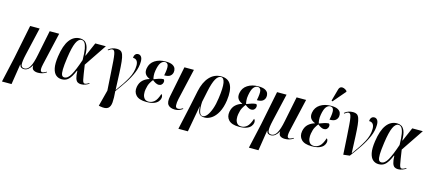

<svg xmlns="http://www.w3.org/2000/svg" viewBox="-99 -1497 5424 2420"><g transform="rotate(15 2613.0 -287.0)"><path d="M-30 232 43 -94 132 -536H256L172 -172Q150 -76 155 -38Q160 0 200 0Q241 0 270 -49Q299 -98 321 -210L387 -536H511L414 -114Q404 -70 404.5 -48Q405 -26 412.5 -19Q420 -12 429 -12Q448 -12 486 -34L488 -26Q459 -6 432 1Q405 8 378 8Q341 8 318 -8Q295 -24 298 -66H296Q279 -33 253 -11.5Q227 10 196 10Q173 10 158.5 -0.5Q144 -11 139 -35H137L95 232Z M688 10Q644 10 612.5 -17Q581 -44 569 -102.5Q557 -161 571 -257Q592 -404 646 -476Q700 -548 783 -548Q812 -548 838.5 -534Q865 -520 882 -478.5Q899 -437 900 -356H904L982 -536H1120L923 -243Q934 -170 941 -124.5Q948 -79 953.5 -54.5Q959 -30 966 -21Q973 -12 985 -12Q997 -12 1012.5 -19.5Q1028 -27 1039 -34L1043 -26Q1023 -13 996.5 -2.5Q970 8 940 8Q913 8 894.5 -4Q876 -16 865.5 -49Q855 -82 853 -144H848Q829 -99 808.5 -64.5Q788 -30 759.5 -10Q731 10 688 10ZM715 -21Q760 -21 797.5 -87Q835 -153 882 -292Q881 -385 871.5 -438Q862 -491 845 -512.5Q828 -534 804 -534Q764 -534 735.5 -472Q707 -410 687 -268Q673 -169 672 -115.5Q671 -62 681.5 -41.5Q692 -21 715 -21Z M1249 215 1228 211 1283 -1Q1274 -138 1268.5 -230.5Q1263 -323 1258.5 -380.5Q1254 -438 1248 -468Q1242 -498 1233.5 -508.5Q1225 -519 1212 -519Q1202 -519 1189.5 -513Q1177 -507 1159 -493L1154 -501Q1180 -524 1208.5 -532.5Q1237 -541 1265 -541Q1295 -541 1314 -529.5Q1333 -518 1344.5 -487Q1356 -456 1362 -399.5Q1368 -343 1372 -254.5Q1376 -166 1381 -38H1384Q1461 -141 1508.5 -228Q1556 -315 1556 -399Q1556 -484 1488 -484Q1488 -510 1502 -528Q1516 -546 1541 -546Q1565 -546 1580.5 -525.5Q1596 -505 1596 -463Q1596 -391 1565 -316.5Q1534 -242 1484.5 -167.5Q1435 -93 1381 -20Q1389 69 1384.5 125.5Q1380 182 1349.5 205Q1319 228 1249 215Z M1792 10Q1699 10 1658 -32.5Q1617 -75 1629 -143Q1640 -201 1675.5 -233.5Q1711 -266 1758 -279V-283Q1719 -297 1700 -326Q1681 -355 1689 -401Q1701 -471 1759 -508.5Q1817 -546 1899 -546Q1958 -546 1988 -530Q2018 -514 2027 -490Q2036 -466 2032 -442Q2027 -411 2003 -391.5Q1979 -372 1925 -372Q1944 -465 1935.5 -501Q1927 -537 1893 -537Q1863 -537 1839.5 -507.5Q1816 -478 1803 -404Q1796 -365 1799 -334.5Q1802 -304 1807 -290Q1841 -304 1872.5 -313.5Q1904 -323 1930 -324Q1936 -320 1940.5 -311Q1945 -302 1942 -285Q1939 -266 1924 -252.5Q1909 -239 1887 -239Q1853 -239 1805 -278Q1790 -261 1771.5 -228.5Q1753 -196 1744 -142Q1738 -110 1742 -77.5Q1746 -45 1764.5 -23Q1783 -1 1820 -1Q1859 -1 1892.5 -28.5Q1926 -56 1952 -136Q1962 -130 1966 -115.5Q1970 -101 1967 -85Q1963 -62 1945 -40Q1927 -18 1890.5 -4Q1854 10 1792 10Z M2167 10Q2104 10 2076 -23.5Q2048 -57 2065 -137L2145 -536H2269L2176 -130Q2165 -81 2167.5 -46Q2170 -11 2201 -11Q2217 -11 2231.5 -17Q2246 -23 2263 -33L2266 -24Q2245 -10 2221.5 0Q2198 10 2167 10Z M2272 232 2340 -78 2384 -289Q2410 -411 2472 -478.5Q2534 -546 2625 -546Q2717 -546 2753 -475.5Q2789 -405 2771 -272Q2757 -176 2723 -113.5Q2689 -51 2643.5 -20.5Q2598 10 2552 10Q2507 10 2485 -14Q2463 -38 2460 -109H2458L2396 232ZM2525 -1Q2554 -1 2581 -34Q2608 -67 2630 -128Q2652 -189 2663 -272Q2683 -413 2671.5 -475Q2660 -537 2624 -537Q2586 -537 2556.5 -484.5Q2527 -432 2503 -318L2473 -174Q2468 -96 2480.5 -48.5Q2493 -1 2525 -1Z M3001 10Q2908 10 2867 -32.5Q2826 -75 2838 -143Q2849 -201 2884.5 -233.5Q2920 -266 2967 -279V-283Q2928 -297 2909 -326Q2890 -355 2898 -401Q2910 -471 2968 -508.5Q3026 -546 3108 -546Q3167 -546 3197 -530Q3227 -514 3236 -490Q3245 -466 3241 -442Q3236 -411 3212 -391.5Q3188 -372 3134 -372Q3153 -465 3144.5 -501Q3136 -537 3102 -537Q3072 -537 3048.5 -507.5Q3025 -478 3012 -404Q3005 -365 3008 -334.5Q3011 -304 3016 -290Q3050 -304 3081.5 -313.5Q3113 -323 3139 -324Q3145 -320 3149.5 -311Q3154 -302 3151 -285Q3148 -266 3133 -252.5Q3118 -239 3096 -239Q3062 -239 3014 -278Q2999 -261 2980.5 -228.5Q2962 -196 2953 -142Q2947 -110 2951 -77.5Q2955 -45 2973.5 -23Q2992 -1 3029 -1Q3068 -1 3101.5 -28.5Q3135 -56 3161 -136Q3171 -130 3175 -115.5Q3179 -101 3176 -85Q3172 -62 3154 -40Q3136 -18 3099.5 -4Q3063 10 3001 10Z M3192 232 3265 -94 3354 -536H3478L3394 -172Q3372 -76 3377 -38Q3382 0 3422 0Q3463 0 3492 -49Q3521 -98 3543 -210L3609 -536H3733L3636 -114Q3626 -70 3626.5 -48Q3627 -26 3634.5 -19Q3642 -12 3651 -12Q3670 -12 3708 -34L3710 -26Q3681 -6 3654 1Q3627 8 3600 8Q3563 8 3540 -8Q3517 -24 3520 -66H3518Q3501 -33 3475 -11.5Q3449 10 3418 10Q3395 10 3380.5 -0.5Q3366 -11 3361 -35H3359L3317 232Z M3949 10Q3856 10 3815 -32.5Q3774 -75 3786 -143Q3797 -201 3832.5 -233.5Q3868 -266 3915 -279V-283Q3876 -297 3857 -326Q3838 -355 3846 -401Q3858 -471 3916 -508.5Q3974 -546 4056 -546Q4115 -546 4145 -530Q4175 -514 4184 -490Q4193 -466 4189 -442Q4184 -411 4160 -391.5Q4136 -372 4082 -372Q4101 -465 4092.5 -501Q4084 -537 4050 -537Q4020 -537 3996.5 -507.5Q3973 -478 3960 -404Q3953 -365 3956 -334.5Q3959 -304 3964 -290Q3998 -304 4029.5 -313.5Q4061 -323 4087 -324Q4093 -320 4097.5 -311Q4102 -302 4099 -285Q4096 -266 4081 -252.5Q4066 -239 4044 -239Q4010 -239 3962 -278Q3947 -261 3928.5 -228.5Q3910 -196 3901 -142Q3895 -110 3899 -77.5Q3903 -45 3921.5 -23Q3940 -1 3977 -1Q4016 -1 4049.5 -28.5Q4083 -56 4109 -136Q4119 -130 4123 -115.5Q4127 -101 4124 -85Q4120 -62 4102 -40Q4084 -18 4047.5 -4Q4011 10 3949 10ZM4058 -604 4045 -611 4088 -766Q4096 -794 4114 -802Q4132 -810 4154.5 -802.5Q4177 -795 4197 -775L4194 -763Z M4364 10Q4356 -130 4350 -224.5Q4344 -319 4339.5 -377.5Q4335 -436 4329 -466.5Q4323 -497 4314.5 -508Q4306 -519 4293 -519Q4283 -519 4270.5 -513Q4258 -507 4240 -493L4235 -501Q4261 -524 4289.5 -532.5Q4318 -541 4346 -541Q4376 -541 4395 -529.5Q4414 -518 4425.5 -487Q4437 -456 4443 -399.5Q4449 -343 4453 -254.5Q4457 -166 4462 -38H4465Q4542 -141 4589.5 -228Q4637 -315 4637 -399Q4637 -484 4569 -484Q4569 -510 4583 -528Q4597 -546 4622 -546Q4646 -546 4661.5 -525.5Q4677 -505 4677 -463Q4677 -388 4643 -309.5Q4609 -231 4556.5 -153Q4504 -75 4447 0Z M4824 10Q4780 10 4748.5 -17Q4717 -44 4705 -102.5Q4693 -161 4707 -257Q4728 -404 4782 -476Q4836 -548 4919 -548Q4948 -548 4974.5 -534Q5001 -520 5018 -478.5Q5035 -437 5036 -356H5040L5118 -536H5256L5059 -243Q5070 -170 5077 -124.5Q5084 -79 5089.5 -54.5Q5095 -30 5102 -21Q5109 -12 5121 -12Q5133 -12 5148.5 -19.5Q5164 -27 5175 -34L5179 -26Q5159 -13 5132.5 -2.5Q5106 8 5076 8Q5049 8 5030.5 -4Q5012 -16 5001.5 -49Q4991 -82 4989 -144H4984Q4965 -99 4944.5 -64.5Q4924 -30 4895.5 -10Q4867 10 4824 10ZM4851 -21Q4896 -21 4933.5 -87Q4971 -153 5018 -292Q5017 -385 5007.5 -438Q4998 -491 4981 -512.5Q4964 -534 4940 -534Q4900 -534 4871.5 -472Q4843 -410 4823 -268Q4809 -169 4808 -115.5Q4807 -62 4817.5 -41.5Q4828 -21 4851 -21Z"/></g></svg>

Font: Noto Serif Display ExtraCondensed SemiBold
Style: Italic
Weight: 600
Width: 2
Italic angle: -12°
Designer: Monotype Design Team
Foundry: Monotype Imaging Inc.
Version: Version 2.009